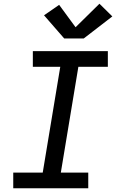

<svg xmlns="http://www.w3.org/2000/svg" viewBox="-20 -1009 640 1029"><path d="M51 0V-84H209L303 -651H156V-735H558V-651H400L306 -84H453V0ZM324 -803 216 -927 297 -983 385 -863 513 -989 582 -921 429 -803Z"/></svg>

Font: Iosevka Curly Slab MdEx
Style: Italic
Weight: 500
Width: 7
Italic angle: -9°
Monospace: yes
Designer: Belleve Invis
Foundry: Belleve Invis
Version: Version 11.0.0; ttfautohint (v1.8.3)